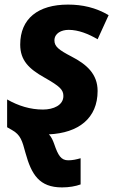

<svg xmlns="http://www.w3.org/2000/svg" viewBox="-20 -576 513 836"><path d="M250 240C281 240 309 235 331 227V113C313 118 297 122 277 122C246 122 233 101 216 51C211 37 204 20 193 9C322 3 405 -61 405 -180C405 -254 357 -296 291 -330C235 -359 217 -374 217 -400C217 -431 247 -446 279 -446C322 -446 366 -428 405 -405L453 -510C397 -543 339 -556 276 -556C146 -556 68 -495 68 -382C68 -313 106 -276 174 -238C241 -200 256 -185 256 -158C256 -118 213 -99 167 -99C112 -99 60 -115 11 -143V-22C18 -18 25 -14 32 -10C70 11 77 38 91 90C117 184 151 240 250 240Z"/></svg>

Font: Noto Sans
Style: Bold Italic
Weight: 700
Italic angle: -12°
Designer: Monotype Design Team
Foundry: Monotype Imaging Inc.
Version: Version 2.013